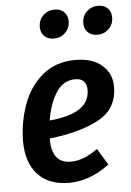

<svg xmlns="http://www.w3.org/2000/svg" viewBox="-55 -822 600 879"><g transform="rotate(-5 244.5 -383.0)"><path d="M470 -407Q470 -305 384.5 -258Q299 -211 156 -195V-191Q156 -81 243 -81Q274 -81 303.5 -92.5Q333 -104 367 -128L413 -53Q323 15 227 15Q134 15 83.5 -40Q33 -95 33 -194Q34 -280 62.5 -360Q91 -440 152 -491.5Q213 -543 304 -543Q382 -543 426 -504.5Q470 -466 470 -407ZM348 -402Q348 -426 335.5 -440.5Q323 -455 295 -455Q240 -455 207.5 -404Q175 -353 163 -277Q258 -286 303 -317Q348 -348 348 -402ZM155 -707Q155 -739 176.5 -760Q198 -781 229 -781Q256 -781 272.5 -765Q289 -749 289 -723Q289 -691 267.5 -670Q246 -649 215 -649Q188 -649 171.5 -665Q155 -681 155 -707ZM355 -707Q355 -739 376.5 -760Q398 -781 429 -781Q456 -781 472.5 -765Q489 -749 489 -723Q489 -691 467.5 -670Q446 -649 415 -649Q388 -649 371.5 -665Q355 -681 355 -707Z"/></g></svg>

Font: Fira Sans Condensed Medium
Style: Italic
Weight: 500
Width: 3
Italic angle: -8°
Designer: bBox Type GmbH & Carrois Corporate GbR & Edenspiekermann AG
Foundry: bBox Type GmbH & Carrois Corporate GbR & Edenspiekermann AG
Version: Version 4.301